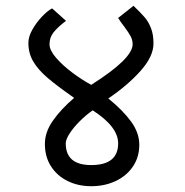

<svg xmlns="http://www.w3.org/2000/svg" viewBox="-20 -647 640 663"><path d="M135 -150Q135 -191 162.8 -230.5Q190.5 -270 236 -309Q174.5 -352 142.8 -379.5Q111 -407 94.5 -435.2Q78 -463.5 78 -499Q78 -520.5 92 -545.2Q106 -570 125.5 -590.2Q145 -610.5 160 -618L208 -575Q206.5 -573.5 199.5 -568.5Q178.5 -552 164.8 -535Q151 -518 151 -494Q151 -473.5 173.8 -447.2Q196.5 -421 230 -396Q263.5 -371 295 -354Q438 -444.5 438 -494Q438 -509 431.2 -521.5Q424.5 -534 410.5 -553Q396 -571.5 388 -585L441 -627Q466.5 -602.5 479.8 -587Q493 -571.5 501.5 -549.5Q510 -527.5 510 -497Q510 -452 465.2 -402Q420.5 -352 354 -307Q404 -266.5 432.5 -227.5Q461 -188.5 461 -147Q461 -104.5 439 -72Q417 -39.5 379.2 -21.8Q341.5 -4 295 -4Q250 -4 213.8 -21.8Q177.5 -39.5 156.2 -72.5Q135 -105.5 135 -150ZM388 -152Q388 -209.5 300 -266Q277 -250 255.2 -228.2Q233.5 -206.5 220.2 -185.8Q207 -165 207 -152Q207 -77 295 -77Q388 -77 388 -152Z"/></svg>

Font: JuliaMono
Style: Italic
Weight: 400
Italic angle: -9°
Monospace: yes
Designer: cormullion
Foundry: corm
Version: Version 0.057; ttfautohint (v1.8.4)